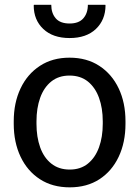

<svg xmlns="http://www.w3.org/2000/svg" viewBox="-20 -782 589 812"><path d="M274.9 10.3Q201.7 10.3 148.7 -24.2Q95.7 -58.6 66.9 -119.4Q38.1 -180.2 38.1 -258.3V-269Q38.1 -347.2 66.9 -408Q95.7 -468.8 148.7 -503.4Q201.7 -538.1 273.9 -538.1Q347.2 -538.1 400.1 -503.4Q453.1 -468.8 481.9 -408.2Q510.7 -347.7 510.7 -269V-258.3Q510.7 -179.7 481.9 -118.9Q453.1 -58.1 400.4 -23.9Q347.7 10.3 274.9 10.3ZM274.9 -64.9Q320.8 -64.9 351.8 -90.1Q382.8 -115.2 398.7 -158.9Q414.6 -202.6 414.6 -258.3V-269Q414.6 -324.7 398.7 -368.4Q382.8 -412.1 351.6 -437.3Q320.3 -462.4 273.9 -462.4Q228 -462.4 196.8 -437.3Q165.5 -412.1 149.9 -368.4Q134.3 -324.7 134.3 -269V-258.3Q134.3 -202.6 149.9 -158.9Q165.5 -115.2 197 -90.1Q228.5 -64.9 274.9 -64.9ZM274.4 -621.1Q203.6 -621.1 163.1 -659.4Q122.6 -697.8 122.6 -758.8L123.5 -761.7H196.8Q196.8 -726.6 215.6 -704.6Q234.4 -682.6 274.4 -682.6Q313.5 -682.6 332.5 -704.6Q351.6 -726.6 351.6 -761.7H425.3L426.3 -758.8Q425.8 -697.8 385.5 -659.4Q345.2 -621.1 274.4 -621.1Z"/></svg>

Font: Roboto Slab LO
Style: Regular
Weight: 400
Designer: Google
Version: Version 2.000